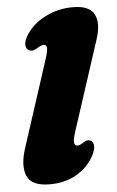

<svg xmlns="http://www.w3.org/2000/svg" viewBox="-53 -757 492 809"><g transform="rotate(-5 193.0 -352.5)"><path d="M374.5 -577.5 250 -195Q239 -161 241.8 -149.2Q244.5 -137.5 255 -137.5Q265 -137.5 280 -147.5Q300 -161.5 314.5 -151.5Q324.5 -144.5 324.8 -128.8Q325 -113 313 -90Q288 -42.5 239.2 -13.8Q190.5 15 124.5 15Q47 15 28.8 -30Q10.5 -75 34.5 -147L152.5 -510.5Q164 -545.5 163 -559Q162 -572.5 149.5 -572.5Q140 -572.5 122.5 -561.5Q110 -553.5 101 -552.8Q92 -552 84.5 -556.5Q73.5 -563 73 -579.2Q72.5 -595.5 85.5 -617.5Q113 -663.5 167.8 -691.8Q222.5 -720 285.5 -720Q355.5 -720 375.8 -681.8Q396 -643.5 374.5 -577.5Z"/></g></svg>

Font: Fraunces 9pt S050 Black
Style: Italic
Weight: 900
Italic angle: -16°
Version: Version 1.000; ttfautohint (v1.8.3)